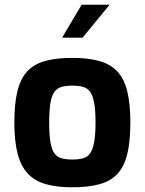

<svg xmlns="http://www.w3.org/2000/svg" viewBox="-20 -791 615 816"><path d="M287 5Q221 5 174 -8.5Q127 -22 97.5 -54Q68 -86 54.5 -139Q41 -192 41 -270Q41 -352 54.5 -405.5Q68 -459 97.5 -489.5Q127 -520 174.5 -532.5Q222 -545 287 -545Q354 -545 401 -532Q448 -519 477.5 -488.5Q507 -458 520.5 -404.5Q534 -351 534 -270Q534 -190 521 -136.5Q508 -83 479 -52Q450 -21 402.5 -8Q355 5 287 5ZM287 -113Q314 -113 332.5 -118Q351 -123 362.5 -138.5Q374 -154 380 -186Q386 -218 386 -270Q386 -323 380 -354.5Q374 -386 362.5 -401.5Q351 -417 332.5 -422Q314 -427 287 -427Q261 -427 242.5 -422Q224 -417 212 -401.5Q200 -386 194.5 -354.5Q189 -323 189 -270Q189 -218 194.5 -186Q200 -154 212 -138.5Q224 -123 242.5 -118Q261 -113 287 -113ZM244 -631 327 -771H446L331 -631Z"/></svg>

Font: Exo Thin
Style: Bold
Weight: 700
Version: Version 2.000